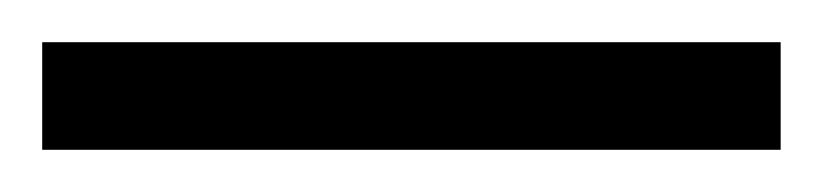

<svg xmlns="http://www.w3.org/2000/svg" viewBox="-20 95 390 91"><path d="M0 166V115H350V166Z"/></svg>

Font: Saira Thin Light
Style: Regular
Weight: 300
Version: Version 1.101